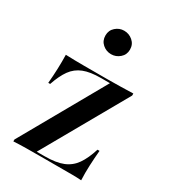

<svg xmlns="http://www.w3.org/2000/svg" viewBox="-156 -702 702 786"><g transform="rotate(30 195.0 -309.5)"><path d="M31.5 0V-8.9L254.8 -404H212.9Q162.1 -404 130.6 -391.5Q99.2 -379 79.4 -351.6Q59.7 -324.2 44.4 -279H35.5Q38.7 -314.5 39.9 -348.4Q41.1 -382.3 40.3 -414.5Q61.3 -413.7 83.1 -413.3Q104.8 -412.9 125.8 -412.9H212.9H237.1Q267.7 -412.9 299.2 -413.7Q330.6 -414.5 358.9 -415.3V-405.6L135.5 -11.3H172.6Q226.6 -11.3 259.3 -24.6Q291.9 -37.9 312.1 -66.9Q332.3 -96 346.8 -142.7H356.5Q353.2 -106.5 351.6 -70.6Q350 -34.7 351.6 -0.8Q330.6 -2.4 308.9 -2.4Q287.1 -2.4 266.1 -2.4H172.6H154Q122.6 -2.4 91.1 -2Q59.7 -1.6 31.5 0ZM199.2 -508.9Q175.8 -508.9 158.5 -524.2Q141.1 -539.5 141.1 -564.5Q141.1 -588.7 158.5 -604Q175.8 -619.4 198.4 -619.4Q221.8 -619.4 239.5 -604Q257.3 -588.7 257.3 -563.7Q257.3 -539.5 239.5 -524.2Q221.8 -508.9 199.2 -508.9Z"/></g></svg>

Font: Playfair 144pt SemiCondensed SemiBold
Style: Regular
Weight: 600
Width: 4
Designer: Claus Eggers Sørensen
Foundry: Claus Eggers Sørensen
Version: Version 2.203